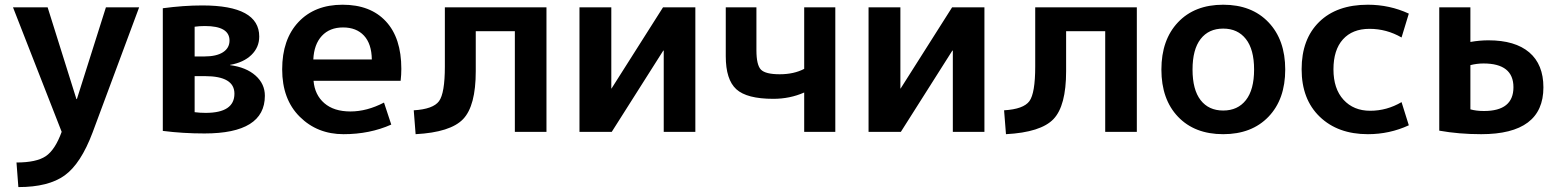

<svg xmlns="http://www.w3.org/2000/svg" viewBox="-20 -550 6492 801"><path d="M34.2 -519.5H178.7L298.8 -136.7H300.8L421.9 -519.5H560.5L366.2 2.9Q317.4 132.8 250 181.6Q182.6 230.5 56.6 230.5L48.8 127.9Q131.8 127.9 170.9 101.6Q210 75.2 237.3 0Z M659.2 -3.9V-515.6Q746.1 -527.3 824.2 -527.3Q1061.5 -527.3 1061.5 -397.5Q1061.5 -352.5 1028.8 -320.8Q996.1 -289.1 939.5 -279.3V-278.3Q1006.8 -269.5 1045.9 -234.9Q1085 -200.2 1085 -150.4Q1085 6.8 833 6.8Q743.2 6.8 659.2 -3.9ZM792 -82Q814.5 -79.1 837.9 -79.1Q958 -79.1 958 -159.2Q958 -232.4 835 -232.4H792ZM792 -314.5H833Q882.8 -314.5 910.2 -332Q937.5 -349.6 937.5 -380.9Q937.5 -441.4 835 -441.4Q812.5 -441.4 792 -438.5Z M1654.3 -262.7Q1654.3 -238.3 1651.4 -212.9H1288.1Q1293 -154.3 1333 -119.6Q1373 -85 1441.9 -85Q1510.7 -85 1582 -122.1L1612.3 -30.3Q1522.5 9.8 1413.1 9.8Q1303.7 9.8 1230.5 -63Q1157.2 -135.7 1157.2 -260.7Q1157.2 -385.7 1225.1 -458Q1293 -530.3 1409.2 -530.3Q1525.4 -530.3 1589.8 -460.9Q1654.3 -391.6 1654.3 -262.7ZM1287.1 -301.8H1531.2Q1530.3 -367.2 1498.5 -401.4Q1466.8 -435.5 1411.1 -435.5Q1355.5 -435.5 1322.8 -400.4Q1290 -365.2 1287.1 -301.8Z M1706.1 -89.8Q1787.1 -94.7 1811.5 -127.9Q1835.9 -161.1 1835.9 -272.5V-519.5H2259.8V0H2127.9V-419.9H1964.8V-252.9Q1964.8 -108.4 1912.1 -53.2Q1859.4 2 1713.9 9.8Z M2397.5 0V-519.5H2530.3V-180.7H2531.2L2746.1 -519.5H2880.9V0H2749V-338.9H2747.1L2532.2 0Z M3007.8 -315.4V-519.5H3135.7V-340.8Q3135.7 -278.3 3154.8 -259.3Q3173.8 -240.2 3232.9 -240.2Q3292 -240.2 3335 -262.7V-519.5H3464.8V0H3335V-164.1Q3275.4 -137.7 3206.1 -137.7Q3095.7 -137.7 3051.8 -177.7Q3007.8 -217.8 3007.8 -315.4Z M3603.5 0V-519.5H3736.3V-180.7H3737.3L3952.1 -519.5H4086.9V0H3955.1V-338.9H3953.1L3738.3 0Z M4168.9 -89.8Q4250 -94.7 4274.4 -127.9Q4298.8 -161.1 4298.8 -272.5V-519.5H4722.7V0H4590.8V-419.9H4427.7V-252.9Q4427.7 -108.4 4375 -53.2Q4322.3 2 4176.8 9.8Z M4894.5 -63Q4825.2 -135.7 4825.2 -259.8Q4825.2 -383.8 4894.5 -457Q4963.9 -530.3 5083 -530.3Q5202.1 -530.3 5272 -457Q5341.8 -383.8 5341.8 -259.8Q5341.8 -135.7 5272 -63Q5202.1 9.8 5083 9.8Q4963.9 9.8 4894.5 -63ZM4988.8 -387.2Q4955.1 -343.8 4955.1 -259.8Q4955.1 -175.8 4988.8 -132.3Q5022.5 -88.9 5083 -88.9Q5143.6 -88.9 5177.7 -132.3Q5211.9 -175.8 5211.9 -259.8Q5211.9 -343.8 5177.7 -387.2Q5143.6 -430.7 5083 -430.7Q5022.5 -430.7 4988.8 -387.2Z M5686.5 -530.3Q5777.3 -530.3 5857.4 -493.2L5827.1 -393.6Q5764.6 -429.7 5693.4 -429.7Q5622.1 -429.7 5582.5 -385.7Q5543 -341.8 5543 -260.7Q5543 -179.7 5585 -133.8Q5627 -87.9 5696.3 -87.9Q5765.6 -87.9 5827.1 -124L5857.4 -27.3Q5777.3 9.8 5686.5 9.8Q5561.5 9.8 5485.8 -63Q5410.2 -135.7 5410.2 -261.2Q5410.2 -386.7 5483.4 -458.5Q5556.6 -530.3 5686.5 -530.3Z M5984.4 -4.9V-519.5H6114.3V-375Q6153.3 -381.8 6189.5 -381.8Q6300.8 -381.8 6359.9 -331.5Q6418.9 -281.2 6418.9 -185.5Q6418.9 9.8 6159.2 9.8Q6066.4 9.8 5984.4 -4.9ZM6114.3 -93.8Q6138.7 -86.9 6170.9 -86.9Q6293.9 -86.9 6293.9 -186Q6293.9 -285.2 6168.9 -285.2Q6141.6 -285.2 6114.3 -278.3Z"/></svg>

Font: GenEi M Gothic v2 Bold
Style: Regular
Weight: 700
Version: Version 2.0